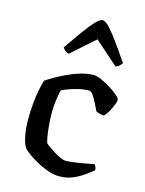

<svg xmlns="http://www.w3.org/2000/svg" viewBox="-115 -829 680 899"><g transform="rotate(15 225.0 -379.5)"><path d="M261 0Q234 0 204.5 -10.5Q175 -21 148.5 -36Q122 -51 103.5 -64.5Q85 -78 80 -85Q68 -99 60 -137Q52 -175 52 -218Q52 -259 55.5 -296.5Q59 -334 65 -364.5Q71 -395 77 -414Q90 -423 114 -437Q138 -451 168.5 -465.5Q199 -480 232 -490Q265 -500 296 -500Q311 -500 333.5 -490Q356 -480 378.5 -466Q401 -452 416.5 -439Q432 -426 433 -420Q435 -411 427.5 -392Q420 -373 409.5 -355Q399 -337 390 -329Q380 -329 369.5 -332Q359 -335 351 -339Q345 -352 335 -372Q325 -392 314.5 -408Q304 -424 294 -424Q267 -424 241 -417.5Q215 -411 195 -403.5Q175 -396 165 -391Q162 -381 158.5 -362Q155 -343 153 -321Q151 -299 151 -280Q151 -247 154 -215Q157 -183 161 -161Q165 -139 169 -134Q171 -131 183 -122.5Q195 -114 211.5 -103.5Q228 -93 244.5 -85.5Q261 -78 272 -78Q288 -78 316.5 -82Q345 -86 371 -91Q397 -96 406 -98Q410 -95 413.5 -87.5Q417 -80 417 -71Q399 -56 375.5 -39.5Q352 -23 323.5 -11.5Q295 0 261 0ZM155 -565Q144 -569 136.5 -576Q129 -583 126 -589Q161 -640 188.5 -678Q216 -716 236.5 -737.5Q257 -759 270 -759Q283 -759 303.5 -737Q324 -715 351.5 -677Q379 -639 413 -589Q409 -583 401.5 -575.5Q394 -568 383 -565L269 -666Z"/></g></svg>

Font: Texturina 12pt Medium
Style: Regular
Weight: 500
Designer: Guillermo Torres Carreño
Foundry: Omnibus-Type
Version: Version 1.002